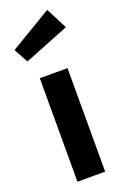

<svg xmlns="http://www.w3.org/2000/svg" viewBox="-159 -875 596 924"><g transform="rotate(-20 139.5 -413.5)"><path d="M214 -827 270 -718 40 -626 0 -699ZM210 -530V0H68V-530Z"/></g></svg>

Font: FiraGO SemiBold
Style: Regular
Weight: 600
Designer: bBox Type
Foundry: bBox Type GmbH
Version: Version 1.001;PS 001.001;hotconv 1.0.88;makeotf.lib2.5.64775